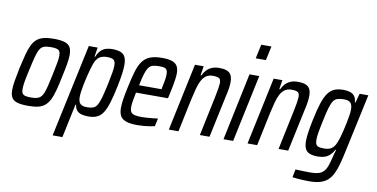

<svg xmlns="http://www.w3.org/2000/svg" viewBox="-85 -988 2811 1432"><g transform="rotate(10 1320.5 -272.5)"><path d="M155 8Q105 8 74.5 -0.5Q44 -9 31 -30Q18 -51 18 -89Q18 -118 25 -159Q32 -200 43 -255Q57 -318 69 -363.5Q81 -409 96 -439Q111 -469 132 -486Q153 -503 183.5 -510.5Q214 -518 258 -518Q309 -518 339 -509Q369 -500 382 -479Q395 -458 395 -419Q395 -391 388 -350Q381 -309 369 -255Q356 -191 344 -145.5Q332 -100 317 -70.5Q302 -41 281 -23.5Q260 -6 229.5 1Q199 8 155 8ZM164 -57Q191 -57 208 -61Q225 -65 237.5 -76.5Q250 -88 259 -110Q268 -132 276.5 -167.5Q285 -203 296 -255Q307 -308 313.5 -343Q320 -378 320 -400Q320 -423 313 -434Q306 -445 290.5 -449Q275 -453 249 -453Q217 -453 197 -446.5Q177 -440 164.5 -419.5Q152 -399 141.5 -359.5Q131 -320 117 -255Q105 -203 99 -167.5Q93 -132 93 -110Q93 -87 100 -76Q107 -65 123 -61Q139 -57 164 -57Z M374 193 524 -510H591L580 -440H585Q599 -474 617.5 -490.5Q636 -507 657.5 -512.5Q679 -518 699 -518Q738 -518 762.5 -509Q787 -500 798.5 -478Q810 -456 810 -416Q810 -388 804.5 -348Q799 -308 788 -254Q772 -177 756.5 -126Q741 -75 722 -45.5Q703 -16 676 -4Q649 8 610 8Q579 8 556.5 1Q534 -6 522 -21.5Q510 -37 507 -62H502L448 193ZM589 -58Q616 -58 634 -64Q652 -70 664.5 -89.5Q677 -109 688.5 -148.5Q700 -188 714 -255Q725 -308 731 -342.5Q737 -377 737 -399Q737 -422 730 -433.5Q723 -445 708.5 -449Q694 -453 670 -453Q648 -453 630.5 -446Q613 -439 600.5 -424.5Q588 -410 579 -386Q573 -370 565.5 -344Q558 -318 550.5 -287Q543 -256 536.5 -224.5Q530 -193 526.5 -166.5Q523 -140 523 -125Q523 -88 538.5 -73Q554 -58 589 -58Z M982 8Q930 8 898.5 -2.5Q867 -13 853.5 -36Q840 -59 840 -98Q840 -127 846 -165.5Q852 -204 863 -254Q878 -326 892.5 -376Q907 -426 929 -457.5Q951 -489 986.5 -503.5Q1022 -518 1079 -518Q1126 -518 1153.5 -508.5Q1181 -499 1193.5 -478.5Q1206 -458 1206 -424Q1206 -405 1202.5 -379Q1199 -353 1193 -322Q1187 -291 1179 -255L1173 -229H931Q923 -191 918.5 -163.5Q914 -136 914 -116Q914 -92 922.5 -79Q931 -66 951.5 -61.5Q972 -57 1005 -57Q1021 -57 1041.5 -58.5Q1062 -60 1084 -62Q1106 -64 1126 -67L1113 -7Q1098 -3 1076 0.5Q1054 4 1029.5 6Q1005 8 982 8ZM944 -287H1114L1117 -303Q1123 -330 1127.5 -356.5Q1132 -383 1132 -402Q1132 -424 1125 -435.5Q1118 -447 1104 -450Q1090 -453 1068 -453Q1038 -453 1019 -447.5Q1000 -442 987.5 -424.5Q975 -407 965 -374.5Q955 -342 944 -287Z M1220 0 1328 -510H1394L1383 -440H1389Q1400 -464 1416 -481Q1432 -498 1455.5 -508Q1479 -518 1510 -518Q1548 -518 1570 -509Q1592 -500 1602 -480.5Q1612 -461 1612 -429Q1612 -409 1608.5 -383Q1605 -357 1597 -324L1528 0H1455L1518 -300Q1526 -338 1530 -363.5Q1534 -389 1535 -406Q1535 -426 1529 -435.5Q1523 -445 1509.5 -448.5Q1496 -452 1475 -452Q1443 -452 1422.5 -437Q1402 -422 1388.5 -395.5Q1375 -369 1365.5 -332.5Q1356 -296 1346 -252L1293 0Z M1766 -636 1789 -743H1866L1843 -636ZM1634 0 1741 -510H1815L1707 0Z M1816 0 1924 -510H1990L1979 -440H1985Q1996 -464 2012 -481Q2028 -498 2051.5 -508Q2075 -518 2106 -518Q2144 -518 2166 -509Q2188 -500 2198 -480.5Q2208 -461 2208 -429Q2208 -409 2204.5 -383Q2201 -357 2193 -324L2124 0H2051L2114 -300Q2122 -338 2126 -363.5Q2130 -389 2131 -406Q2131 -426 2125 -435.5Q2119 -445 2105.5 -448.5Q2092 -452 2071 -452Q2039 -452 2018.5 -437Q1998 -422 1984.5 -395.5Q1971 -369 1961.5 -332.5Q1952 -296 1942 -252L1889 0Z M2318 198Q2297 198 2273.5 197Q2250 196 2228.5 194Q2207 192 2190 190L2202 129Q2225 130 2244 130.5Q2263 131 2280.5 131.5Q2298 132 2313 132Q2353 132 2377.5 124.5Q2402 117 2417 99.5Q2432 82 2442 52.5Q2452 23 2462 -21Q2465 -31 2468.5 -44Q2472 -57 2475 -67H2470Q2457 -43 2439.5 -26.5Q2422 -10 2400 -2.5Q2378 5 2349 5Q2312 5 2288 -4Q2264 -13 2253 -35Q2242 -57 2242 -95Q2242 -124 2248 -163.5Q2254 -203 2265 -256Q2281 -334 2297.5 -385Q2314 -436 2334.5 -465Q2355 -494 2383 -506Q2411 -518 2451 -518Q2475 -518 2497 -512.5Q2519 -507 2534 -490.5Q2549 -474 2551 -441H2556L2575 -510H2641L2547 -73Q2535 -15 2522.5 30Q2510 75 2494 107Q2478 139 2455 159Q2432 179 2398.5 188.5Q2365 198 2318 198ZM2385 -62Q2409 -62 2426 -68.5Q2443 -75 2455.5 -89.5Q2468 -104 2476 -126Q2483 -142 2490.5 -167.5Q2498 -193 2505 -222.5Q2512 -252 2518 -282Q2524 -312 2528 -337Q2532 -362 2532 -378Q2533 -418 2518 -433.5Q2503 -449 2468 -449Q2439 -449 2419.5 -443Q2400 -437 2387.5 -418.5Q2375 -400 2363.5 -361Q2352 -322 2339 -256Q2328 -206 2322.5 -172Q2317 -138 2317 -116Q2317 -93 2324 -81Q2331 -69 2346.5 -65.5Q2362 -62 2385 -62Z"/></g></svg>

Font: Saira Condensed
Style: Italic
Weight: 400
Width: 3
Italic angle: -12°
Designer: Hector Gatti with collaboration of the Omnibus-Type team
Foundry: Omnibus-Type
Version: Version 1.100